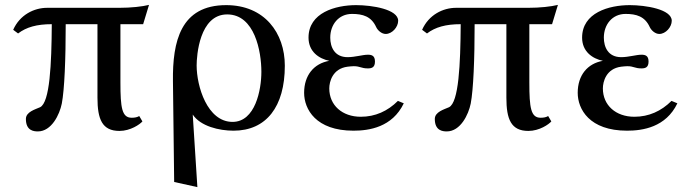

<svg xmlns="http://www.w3.org/2000/svg" viewBox="-20 -523 2834 786"><path d="M173 -491C119 -491 61 -462 34 -401L54 -386C88 -412 131 -424 192 -424C191 -260 184 -103 144 -84C124 -75 86 -65 86 -36C86 12 118 15 135 15C191 15 224 -54 233 -99C244 -157 249 -281 249 -424H379V-123C379 -35 398 13 469 13C514 13 553 -14 563 -26L550 -48C542 -43 532 -41 519 -41C479 -41 473 -82 473 -185V-424H566L590 -503C562 -496 517 -491 468 -491Z M769 -54C801 -6 877 12 936 12C1070 12 1146 -86 1146 -254C1146 -388 1063 -502 906 -502C719 -502 686 -353 688 -191L693 222L788 243ZM1050 -229C1050 -155 1025 -24 932 -24C828 -24 785 -171 785 -255C785 -294 796 -464 910 -464C1023 -464 1050 -312 1050 -229Z M1421 -466C1465 -466 1500 -456 1520 -412C1526 -399 1542 -384 1559 -384C1585 -384 1610 -412 1610 -438C1610 -485 1503 -502 1438 -502C1353 -502 1243 -471 1243 -369C1243 -312 1285 -283 1328 -274C1265 -263 1225 -215 1225 -143C1225 -76 1273 12 1427 12C1491 12 1586 -2 1633 -100L1609 -110C1567 -68 1516 -45 1457 -45C1381 -45 1328 -92 1328 -161C1328 -188 1341 -242 1403 -250C1413 -251 1421 -252 1428 -252C1455 -252 1458 -243 1486 -243C1502 -243 1515 -247 1515 -271C1515 -295 1502 -299 1486 -299C1464 -299 1434 -289 1403 -289C1349 -289 1332 -331 1332 -369C1332 -422 1366 -466 1421 -466Z M1847 -491C1793 -491 1735 -462 1708 -401L1728 -386C1762 -412 1805 -424 1866 -424C1865 -260 1858 -103 1818 -84C1798 -75 1760 -65 1760 -36C1760 12 1792 15 1809 15C1865 15 1898 -54 1907 -99C1918 -157 1923 -281 1923 -424H2053V-123C2053 -35 2072 13 2143 13C2188 13 2227 -14 2237 -26L2224 -48C2216 -43 2206 -41 2193 -41C2153 -41 2147 -82 2147 -185V-424H2240L2264 -503C2236 -496 2191 -491 2142 -491Z M2541 -466C2585 -466 2620 -456 2640 -412C2646 -399 2662 -384 2679 -384C2705 -384 2730 -412 2730 -438C2730 -485 2623 -502 2558 -502C2473 -502 2363 -471 2363 -369C2363 -312 2405 -283 2448 -274C2385 -263 2345 -215 2345 -143C2345 -76 2393 12 2547 12C2611 12 2706 -2 2753 -100L2729 -110C2687 -68 2636 -45 2577 -45C2501 -45 2448 -92 2448 -161C2448 -188 2461 -242 2523 -250C2533 -251 2541 -252 2548 -252C2575 -252 2578 -243 2606 -243C2622 -243 2635 -247 2635 -271C2635 -295 2622 -299 2606 -299C2584 -299 2554 -289 2523 -289C2469 -289 2452 -331 2452 -369C2452 -422 2486 -466 2541 -466Z"/></svg>

Font: Lingua Franca
Style: Regular
Weight: 400
Version: Version 1.19